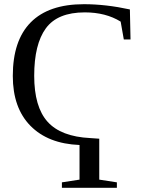

<svg xmlns="http://www.w3.org/2000/svg" viewBox="-20 -682 706 915"><path d="M384 -623Q254 -623 198.5 -547Q143 -471 143 -321Q143 -173 206.5 -102Q270 -31 410 -24L453 -21V174L537 187V213H275V187L359 174V9Q209 3 125 -82.5Q41 -168 41 -320Q41 -489 126.5 -575.5Q212 -662 380 -662Q484 -662 599 -637L602 -494H570L555 -579Q484 -623 384 -623Z"/></svg>

Font: Libra Serif Modern
Style: Regular
Weight: 400
Designer: Stefan Peev, Context Ltd
Foundry: Stefan Peev, Context Ltd
Version: Version 1.000